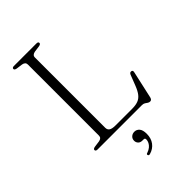

<svg xmlns="http://www.w3.org/2000/svg" viewBox="-274 -799 1137 1137"><g transform="rotate(-45 294.5 -230.5)"><path d="M264.5 -677.5 224.5 -672Q213 -670 206.5 -664Q200 -658 200 -648V-59Q200 -42 212.2 -33.8Q224.5 -25.5 252.5 -25.5H391.5Q422 -25.5 442 -33Q462 -40.5 476.2 -58.8Q490.5 -77 503 -109.5L528.5 -175Q531.5 -181.5 535 -184.2Q538.5 -187 544.5 -186.5Q551 -186 553.5 -181.8Q556 -177.5 554 -169.5L515.5 3.5Q513 12 508.8 15.8Q504.5 19.5 498.5 19.5Q490 19.5 483.2 14.8Q476.5 10 468.8 5Q461 0 448.5 0H76.5Q69 0 65.2 -3Q61.5 -6 61.5 -10.5Q61.5 -19.5 77 -22.5L117 -28Q128.5 -30 134.8 -36Q141 -42 141 -52V-648Q141 -658 134.8 -664Q128.5 -670 117 -672L77 -677.5Q61.5 -680.5 61.5 -689.5Q61.5 -694.5 65.2 -697.2Q69 -700 76.5 -700H264.5Q273 -700 276.5 -697.2Q280 -694.5 280 -689.5Q280 -680.5 264.5 -677.5ZM302.5 150.5Q285 150.5 275.8 140.5Q266.5 130.5 266.5 116.5Q266.5 100 277.8 89.8Q289 79.5 305.5 79.5Q324 79.5 336.5 94Q349 108.5 349 140.5Q349 178 329.8 203.5Q310.5 229 278.5 238Q272.5 240 269 238.8Q265.5 237.5 264 233.5Q262 229.5 264.2 226.2Q266.5 223 272 222Q288.5 216.5 300 207Q311.5 197.5 317.5 185.5Q323.5 173.5 323.5 162Q323.5 150.5 312.5 150.5Z"/></g></svg>

Font: Fraunces ExtraLight
Style: Regular
Weight: 250
Version: Version 1.000;[b76b70a41]